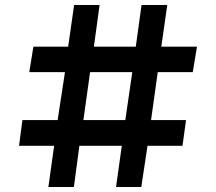

<svg xmlns="http://www.w3.org/2000/svg" viewBox="-20 -749 864 769"><path d="M196.8 -165H56.2L69.8 -268.1H210.9L240.2 -460H97.2L113.8 -562H252.9L276.9 -729H378.9L356 -562H523.9L546.9 -729H649.9L626 -562H769L752 -460H611.8L585 -268.1H725.1L710.9 -165H570.8L545.9 0H444.8L467.8 -165H297.9L275.9 0H173.8ZM481.9 -268.1 509.8 -460H340.8L314 -268.1Z"/></svg>

Font: Oakes Grotesk Bold
Style: Regular
Weight: 700
Designer: Samuel Oakes
Foundry: Samuel Oakes
Version: Version 1.000;PS 001.000;hotconv 1.0.88;makeotf.lib2.5.64775